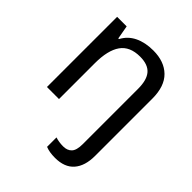

<svg xmlns="http://www.w3.org/2000/svg" viewBox="-218 -671 1037 1037"><g transform="rotate(45 300.0 -153.0)"><path d="M526 -358V0V79Q526 156 489.5 198Q453 240 380 240Q337 240 308 228V156Q335 165 368 165Q399 165 416.5 146.5Q434 128 434 82V-239V-341Q434 -409 406.5 -440.5Q379 -472 319 -472Q241 -472 206 -422Q171 -372 171 -274V0H79V-536H152L166 -458H171Q194 -502 239 -524Q284 -546 346 -546Q430 -546 478 -499Q526 -452 526 -358Z"/></g></svg>

Font: Noto Sans Mono UI
Style: Regular
Weight: 400
Monospace: yes
Designer: Monotype Design team
Foundry: Monotype Imaging Inc.
Version: Version 1.000